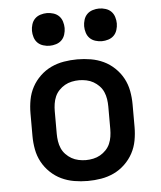

<svg xmlns="http://www.w3.org/2000/svg" viewBox="-53 -788 706 843"><g transform="rotate(-5 300.0 -367.0)"><path d="M300 8Q270 8 240.5 3Q211 -2 184.5 -14.5Q158 -27 136 -48Q114 -69 100 -95Q86 -121 80.5 -150.5Q75 -180 75 -210V-310Q75 -340 80.5 -369.5Q86 -399 100 -425Q114 -451 136 -472Q158 -493 184.5 -505.5Q211 -518 240.5 -523Q270 -528 300 -528Q330 -528 359.5 -523Q389 -518 415.5 -505.5Q442 -493 464 -472Q486 -451 500 -425Q514 -399 519.5 -369.5Q525 -340 525 -310V-210Q525 -180 519.5 -150.5Q514 -121 500 -95Q486 -69 464 -48Q442 -27 415.5 -14.5Q389 -2 359.5 3Q330 8 300 8ZM300 -84Q316 -84 332.5 -87.5Q349 -91 363 -99Q377 -107 388.5 -119Q400 -131 406.5 -146Q413 -161 415.5 -177.5Q418 -194 418 -210V-310Q418 -326 415.5 -342.5Q413 -359 406.5 -374Q400 -389 388.5 -401Q377 -413 363 -421Q349 -429 332.5 -432.5Q316 -436 300 -436Q284 -436 267.5 -432.5Q251 -429 237 -421Q223 -413 211.5 -401Q200 -389 193.5 -374Q187 -359 184.5 -342.5Q182 -326 182 -310V-210Q182 -194 184.5 -177.5Q187 -161 193.5 -146Q200 -131 211.5 -119Q223 -107 237 -99Q251 -91 267.5 -87.5Q284 -84 300 -84ZM415 -598Q401 -598 386.5 -602.5Q372 -607 362 -617Q352 -627 347.5 -641.5Q343 -656 343 -670Q343 -684 347.5 -698.5Q352 -713 362 -723Q372 -733 386.5 -737.5Q401 -742 415 -742Q429 -742 443.5 -737.5Q458 -733 468 -723Q478 -713 482.5 -698.5Q487 -684 487 -670Q487 -656 482.5 -641.5Q478 -627 468 -617Q458 -607 443.5 -602.5Q429 -598 415 -598ZM185 -598Q171 -598 156.5 -602.5Q142 -607 132 -617Q122 -627 117.5 -641.5Q113 -656 113 -670Q113 -684 117.5 -698.5Q122 -713 132 -723Q142 -733 156.5 -737.5Q171 -742 185 -742Q199 -742 213.5 -737.5Q228 -733 238 -723Q248 -713 252.5 -698.5Q257 -684 257 -670Q257 -656 252.5 -641.5Q248 -627 238 -617Q228 -607 213.5 -602.5Q199 -598 185 -598Z"/></g></svg>

Font: Iosevka Semibold Extended
Style: Regular
Weight: 600
Width: 7
Monospace: yes
Designer: Belleve Invis
Foundry: Belleve Invis
Version: Version 32.5.0; ttfautohint (v1.8.4)